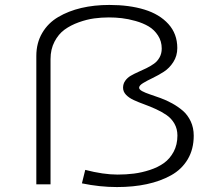

<svg xmlns="http://www.w3.org/2000/svg" viewBox="-20 -746 890 777"><path d="M543 -391Q543 -384 555.2 -377.2Q567.5 -370.5 587 -364Q606.5 -357.5 630 -349Q653.5 -340.5 677 -327.5Q700.5 -314.5 720 -297.8Q739.5 -281 751.8 -255Q764 -229 764 -197Q764 -142.5 739.8 -101.5Q715.5 -60.5 672.2 -36.5Q629 -12.5 574.2 -0.8Q519.5 11 453.5 11Q383.5 11 311.5 -4L325 -58.5Q398 -39.5 456 -39.5Q490.5 -39.5 522 -43.5Q553.5 -47.5 586.5 -58.2Q619.5 -69 643.5 -86.2Q667.5 -103.5 682.8 -132Q698 -160.5 698 -197.5Q698 -224.5 685.8 -245.8Q673.5 -267 654.2 -280.2Q635 -293.5 611.5 -304.2Q588 -315 564.5 -323.5Q541 -332 521.8 -340.8Q502.5 -349.5 490.2 -362.2Q478 -375 478 -391Q478 -407 486.8 -419.2Q495.5 -431.5 509.2 -439.5Q523 -447.5 539.5 -454.8Q556 -462 572.8 -470.2Q589.5 -478.5 603.2 -488.2Q617 -498 625.8 -513.8Q634.5 -529.5 634.5 -549.5Q634.5 -579 619.5 -602.2Q604.5 -625.5 581.8 -639Q559 -652.5 529 -661Q499 -669.5 472.8 -672.5Q446.5 -675.5 420.5 -675.5Q390.5 -675.5 361 -671.5Q331.5 -667.5 298.8 -655.8Q266 -644 241.2 -626Q216.5 -608 200.5 -577.2Q184.5 -546.5 184.5 -507V0H127V-519.5Q127 -572 150.8 -612.5Q174.5 -653 215.8 -677.2Q257 -701.5 309.2 -713.8Q361.5 -726 422.5 -726Q503.5 -726 564.5 -707.2Q625.5 -688.5 661.5 -648.8Q697.5 -609 697.5 -551.5Q697.5 -520 681.5 -495Q665.5 -470 642.8 -455.5Q620 -441 597.5 -430.2Q575 -419.5 559 -409.8Q543 -400 543 -391Z"/></svg>

Font: League Mono Wide UltraLight
Style: Regular
Weight: 200
Width: 8
Designer: Tyler Finck
Foundry: The League of Moveable Type / Tyler Finck
Version: Version 2.210